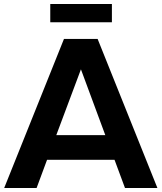

<svg xmlns="http://www.w3.org/2000/svg" viewBox="-20 -946 814 966"><path d="M543 -925.8V-834H232.9V-925.8ZM608.9 0 556.2 -142.1H216.8L164.1 0H1L301.8 -750H471.2L772 0ZM263.2 -266.1H509.8L387.2 -597.2Z"/></svg>

Font: Orkney
Style: Bold
Weight: 700
Designer: Samuel Oakes and Alfredo Marco Pradil
Foundry: Alfredo Marco Pradil
Version: 1.0